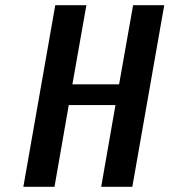

<svg xmlns="http://www.w3.org/2000/svg" viewBox="-20 -720 653 740"><path d="M70 0 193 -700H313L259 -395H439L493 -700H613L490 0H370L425 -315H245L190 0Z"/></svg>

Font: Cuprum
Style: Bold Italic
Weight: 700
Italic angle: -10°
Designer: Jovanny Lemonad
Foundry: Jovanny Lemonad
Version: Version 3.000